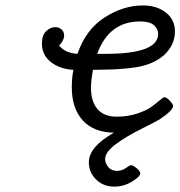

<svg xmlns="http://www.w3.org/2000/svg" viewBox="-20 -484 666 709"><path d="M134.8 -323.2Q134.8 -354 150.4 -368.9Q166 -383.8 184.1 -383.8Q198.2 -383.8 207.5 -375Q216.8 -366.2 216.8 -353Q216.8 -335 198.2 -315.9Q220.2 -288.1 266.1 -285.2Q296.9 -375 366 -419.4Q435.1 -463.9 507.8 -463.9Q559.6 -463.9 592.8 -437.5Q626 -411.1 626 -368.2Q626 -317.4 585 -279.8Q563 -260.7 532.5 -248.8Q502 -236.8 458 -232.4Q414.1 -228 393.1 -227.5Q372.1 -227.1 323.2 -226.1Q316.4 -188 315.9 -160.2Q315.9 -109.4 339.8 -81.3Q363.8 -53.2 411.1 -53.2Q452.1 -53.2 486.6 -64.7Q521 -76.2 538.6 -89.1Q556.2 -102.1 569.6 -113.5Q583 -125 586.9 -125Q594.7 -125 606.9 -112.1Q619.1 -99.1 619.1 -92.8Q619.1 -76.7 571.8 -44.9Q560.5 -37.1 502.2 -8.1Q443.8 21 406 49.6Q368.2 78.1 368.2 104Q368.2 118.2 379.6 132.6Q391.1 147 412.1 147Q430.2 147 444.6 136.5Q459 126 463.9 126Q471.7 126 484.9 137.5Q498 148.9 498 155.8Q498 168 467.5 186.5Q437 205.1 401.9 205.1Q361.8 205.1 335 179Q308.1 152.8 308.1 115.2Q308.1 58.1 400.9 5.9Q325.7 4.9 285.4 -39.6Q245.1 -84 245.1 -162.1Q245.1 -196.3 251 -226.1Q200.2 -229 167.5 -255.1Q134.8 -281.2 134.8 -323.2ZM338.9 -285.2H371.1Q564 -285.2 564 -358.9Q564 -377 548.6 -390.9Q533.2 -404.8 498 -404.8Q382.8 -405.3 338.9 -285.2Z"/></svg>

Font: CMU Concrete
Style: Italic
Weight: 500
Italic angle: -14.04°
Version: Version 0.7.0